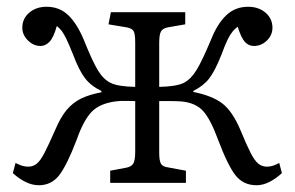

<svg xmlns="http://www.w3.org/2000/svg" viewBox="-20 -541 872 568"><path d="M95 7Q75 7 55 -3Q35 -13 18 -29L26 -59Q33 -55 43 -51.5Q53 -48 64 -48Q78 -48 89 -57Q100 -66 112 -89.5Q124 -113 143 -156Q159 -194 177 -215.5Q195 -237 219 -249Q243 -261 280 -268V-272Q250 -286 232 -309Q214 -332 196 -380Q184 -410 176.5 -425.5Q169 -441 163 -449Q157 -457 148 -464Q139 -431 127 -418Q115 -405 100 -405Q79 -405 62.5 -421.5Q46 -438 46 -459Q46 -486 66.5 -503.5Q87 -521 118 -521Q156 -521 182 -496Q208 -471 228 -423Q254 -358 270.5 -331.5Q287 -305 309 -295Q330 -285 380 -284V-415Q380 -440 375.5 -448.5Q371 -457 355 -460L301 -469L308 -505H528V-469L476 -460Q461 -457 456 -447.5Q451 -438 451 -414V-284Q502 -285 524 -296Q545 -307 561.5 -334Q578 -361 604 -423Q623 -471 649.5 -496Q676 -521 714 -521Q745 -521 765.5 -503.5Q786 -486 786 -459Q786 -437 769.5 -421Q753 -405 731 -405Q716 -405 705 -416.5Q694 -428 683 -462Q674 -455 667.5 -447Q661 -439 653.5 -424Q646 -409 635 -379Q616 -331 599 -309Q582 -287 552 -272V-269Q607 -258 637 -235.5Q667 -213 691 -157Q709 -113 721 -89.5Q733 -66 744 -57Q755 -48 769 -48Q780 -48 789.5 -51.5Q799 -55 806 -59L814 -29Q797 -13 777.5 -3Q758 7 739 7Q700 7 677 -22Q654 -51 625 -128Q603 -188 581 -212.5Q559 -237 516 -241Q500 -242 483 -242Q466 -242 451 -242V-89Q451 -66 456 -57Q461 -48 476 -46L530 -36V0H306V-36L354 -45Q369 -48 374.5 -57.5Q380 -67 380 -93V-242Q368 -242 351.5 -242.5Q335 -243 322 -241Q275 -235 251 -210Q227 -185 207 -128Q178 -52 155 -22.5Q132 7 95 7Z"/></svg>

Font: Literata 12pt Light
Style: Regular
Weight: 300
Designer: Latin by Veronika Burian and Jose Scaglione. Greek by Irene Vlachou. Cyrillic by Vera Evstafieva.
Foundry: TypeTogether
Version: Version 3.002